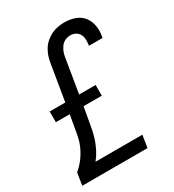

<svg xmlns="http://www.w3.org/2000/svg" viewBox="-180 -846 859 948"><g transform="rotate(-30 250.0 -371.5)"><path d="M8 0 19 -70Q42 -89 60 -112.5Q78 -136 90.5 -162Q103 -188 109 -215Q115 -242 119 -269L131 -337H52V-398H141L175 -603Q178 -622 184 -640Q190 -658 200.5 -675Q211 -692 226.5 -705.5Q242 -719 260 -727.5Q278 -736 296.5 -739.5Q315 -743 334 -743Q364 -743 392.5 -733.5Q421 -724 438.5 -702Q456 -680 461.5 -650.5Q467 -621 461 -590Q461 -588 460 -586Q459 -584 459 -582H382L383 -587Q385 -602 384.5 -617.5Q384 -633 377 -646Q370 -659 356.5 -666Q343 -673 328 -673Q313 -673 298.5 -666.5Q284 -660 274.5 -647.5Q265 -635 259.5 -620.5Q254 -606 252 -592L220 -398H314V-337H210L196 -258Q192 -234 187 -209.5Q182 -185 173.5 -161Q165 -137 153 -114Q141 -91 124 -70H391L380 0Z"/></g></svg>

Font: Iosevka Fixed
Style: Italic
Weight: 400
Italic angle: -9°
Monospace: yes
Designer: Belleve Invis
Foundry: Belleve Invis
Version: Version 33.2.4